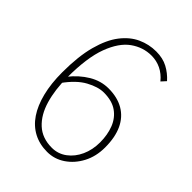

<svg xmlns="http://www.w3.org/2000/svg" viewBox="-194 -750 860 860"><g transform="rotate(45 236.0 -320.0)"><path d="M258 12Q210 12 172 -8Q134 -28 108 -66.5Q82 -105 68 -161Q54 -217 54 -288Q54 -390 73 -460Q92 -530 124.5 -572Q157 -614 198.5 -633Q240 -652 286 -652Q328 -652 359 -635.5Q390 -619 414 -592L394 -570Q372 -597 344 -610.5Q316 -624 284 -624Q231 -624 186 -592Q141 -560 113.5 -486.5Q86 -413 86 -288Q86 -210 104 -148.5Q122 -87 160.5 -51.5Q199 -16 260 -16Q299 -16 330 -39Q361 -62 378.5 -100.5Q396 -139 396 -186Q396 -234 381 -272.5Q366 -311 334 -333.5Q302 -356 250 -356Q214 -356 169 -331.5Q124 -307 82 -248V-288Q117 -332 160.5 -358Q204 -384 252 -384Q308 -384 347.5 -361Q387 -338 407.5 -294Q428 -250 428 -186Q428 -129 404.5 -84.5Q381 -40 342.5 -14Q304 12 258 12Z"/></g></svg>

Font: Mada ExtraLight
Style: Regular
Weight: 250
Designer: Khaled Hosny
Version: Version 1.5